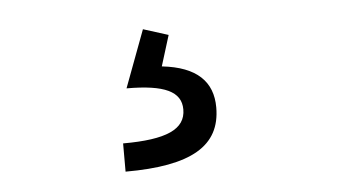

<svg xmlns="http://www.w3.org/2000/svg" viewBox="-31 -64 649 344"><g transform="rotate(-5 293.0 108.5)"><path d="M182.6 234.4C301.3 234.4 354.5 203.1 354.5 133.8C354.5 87.9 326.7 59.1 263.7 52.2L280.8 -2.9L235.8 -17.1L197.3 85.9C265.6 85.9 295.4 100.1 295.4 132.3C295.4 168 260.7 183.6 182.6 183.6Z"/></g></svg>

Font: Cascadia Code Light
Style: Regular
Weight: 300
Monospace: yes
Designer: Aaron Bell
Foundry: Saja Typeworks
Version: Version 2404.023